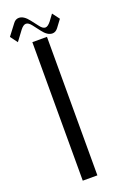

<svg xmlns="http://www.w3.org/2000/svg" viewBox="-240 -985 641 1031"><g transform="rotate(-20 81.0 -469.5)"><path d="M104.1 -835 73.1 -875.5Q57.1 -896.3 42.3 -896.3Q27.4 -896.3 10.3 -874L-31.5 -817.9L-62 -859.2L-14.5 -921.6Q-1.8 -939.1 17.5 -939.1Q45.2 -939.1 73.1 -902.7L104.1 -862.6Q119.6 -841.4 134.8 -841.4Q149 -841.4 166.8 -864.1L193.2 -899.7L223.6 -859.2L191.6 -816.4Q177.9 -798.6 159.6 -798.6Q131.2 -798.6 104.1 -835ZM125 -791.5V0H41.5V-791.5Z"/></g></svg>

Font: Gputeks
Style: Regular
Weight: 500
Version: Version 0.9